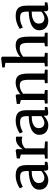

<svg xmlns="http://www.w3.org/2000/svg" viewBox="1234 -2093 870 3378"><g transform="rotate(-90 1669.0 -404.0)"><path d="M186.5 11Q142 11 104.5 -6.5Q67 -24 44 -59.5Q21 -95 21 -149Q21 -198.5 48.2 -233.5Q75.5 -268.5 122 -290Q168.5 -311.5 227 -322Q285.5 -332.5 349 -333.5V-369Q349 -412.5 339.5 -438Q330 -463.5 306.2 -474.8Q282.5 -486 238 -486Q180.5 -486 137.2 -468.2Q94 -450.5 69.5 -438L44 -489Q55 -499 88 -516.5Q121 -534 167.8 -548.5Q214.5 -563 266.5 -563Q336 -563 377.2 -542.8Q418.5 -522.5 436.2 -479.2Q454 -436 454 -367.5V-50.5L511.5 -50V-6.5Q500.5 -3.5 482.2 0Q464 3.5 443.5 6Q423 8.5 405.5 8.5Q378.5 8.5 367.2 0.2Q356 -8 356 -37.5V-70Q343.5 -56.5 319.5 -37.5Q295.5 -18.5 261.8 -3.8Q228 11 186.5 11ZM232.5 -58Q259 -58 291.5 -73.2Q324 -88.5 349 -110.5V-281.5Q277 -281.5 230.2 -265.5Q183.5 -249.5 160.8 -222.5Q138 -195.5 138 -161Q138 -125 150.2 -102.2Q162.5 -79.5 184 -68.8Q205.5 -58 232.5 -58Z M567.5 0V-47.5L639.5 -55.5V-472.5L569.5 -490.5V-543.5L708.5 -563H713L734.5 -546V-526L732 -437.5L734.5 -438Q739 -447.5 752.8 -467.2Q766.5 -487 789.8 -508.2Q813 -529.5 845 -544.5Q877 -559.5 917 -559.5Q931 -559.5 939.5 -558Q948 -556.5 953.5 -554.5V-443.5Q947.5 -448 932.2 -451.8Q917 -455.5 893.5 -455.5Q855 -455.5 827.5 -446Q800 -436.5 781 -423.5Q762 -410.5 748.5 -399.5V-56L869.5 -47V0Z M1152 11Q1107.5 11 1070 -6.5Q1032.5 -24 1009.5 -59.5Q986.5 -95 986.5 -149Q986.5 -198.5 1013.8 -233.5Q1041 -268.5 1087.5 -290Q1134 -311.5 1192.5 -322Q1251 -332.5 1314.5 -333.5V-369Q1314.5 -412.5 1305 -438Q1295.5 -463.5 1271.8 -474.8Q1248 -486 1203.5 -486Q1146 -486 1102.8 -468.2Q1059.5 -450.5 1035 -438L1009.5 -489Q1020.5 -499 1053.5 -516.5Q1086.5 -534 1133.2 -548.5Q1180 -563 1232 -563Q1301.5 -563 1342.8 -542.8Q1384 -522.5 1401.8 -479.2Q1419.5 -436 1419.5 -367.5V-50.5L1477 -50V-6.5Q1466 -3.5 1447.8 0Q1429.5 3.5 1409 6Q1388.5 8.5 1371 8.5Q1344 8.5 1332.8 0.2Q1321.5 -8 1321.5 -37.5V-70Q1309 -56.5 1285 -37.5Q1261 -18.5 1227.2 -3.8Q1193.5 11 1152 11ZM1198 -58Q1224.5 -58 1257 -73.2Q1289.5 -88.5 1314.5 -110.5V-281.5Q1242.5 -281.5 1195.8 -265.5Q1149 -249.5 1126.2 -222.5Q1103.5 -195.5 1103.5 -161Q1103.5 -125 1115.8 -102.2Q1128 -79.5 1149.5 -68.8Q1171 -58 1198 -58Z M1599 -57.5V-472.5L1529 -490.5V-543.5L1673 -563H1677.5L1698.5 -546V-504.5L1698 -479Q1719 -498.5 1752.2 -518Q1785.5 -537.5 1824.8 -550.5Q1864 -563.5 1903 -563.5Q1965 -563.5 2000.2 -539.8Q2035.5 -516 2050 -466.2Q2064.5 -416.5 2064.5 -338V-56.5L2132 -48.5V0H1894V-48.5L1954 -56.5V-337Q1954 -390 1946.2 -424.2Q1938.5 -458.5 1916.5 -475Q1894.5 -491.5 1853 -491.5Q1826.5 -491.5 1800 -482.8Q1773.5 -474 1750 -460.5Q1726.5 -447 1709 -433.5V-57.5L1775 -48.5V0H1536.5V-48.5Z M2251.5 -56.5V-745.5L2170.5 -756V-799L2334 -819H2337.5L2360.5 -803.5V-567L2356 -482.5Q2374 -499.5 2405.2 -518.5Q2436.5 -537.5 2475.5 -550.5Q2514.5 -563.5 2554.5 -563.5Q2617.5 -563.5 2652 -539.8Q2686.5 -516 2700 -465.5Q2713.5 -415 2713.5 -336.5V-57L2782.5 -48.5V0H2542.5V-48.5L2604 -57V-337Q2604 -390 2597 -424.2Q2590 -458.5 2568.8 -475Q2547.5 -491.5 2505 -491.5Q2479.5 -491.5 2453.2 -483Q2427 -474.5 2403.2 -461.2Q2379.5 -448 2361.5 -434V-57.5L2428 -48.5V0H2190V-48.5Z M2991.5 11Q2947 11 2909.5 -6.5Q2872 -24 2849 -59.5Q2826 -95 2826 -149Q2826 -198.5 2853.2 -233.5Q2880.5 -268.5 2927 -290Q2973.5 -311.5 3032 -322Q3090.5 -332.5 3154 -333.5V-369Q3154 -412.5 3144.5 -438Q3135 -463.5 3111.2 -474.8Q3087.5 -486 3043 -486Q2985.5 -486 2942.2 -468.2Q2899 -450.5 2874.5 -438L2849 -489Q2860 -499 2893 -516.5Q2926 -534 2972.8 -548.5Q3019.5 -563 3071.5 -563Q3141 -563 3182.2 -542.8Q3223.5 -522.5 3241.2 -479.2Q3259 -436 3259 -367.5V-50.5L3316.5 -50V-6.5Q3305.5 -3.5 3287.2 0Q3269 3.5 3248.5 6Q3228 8.5 3210.5 8.5Q3183.5 8.5 3172.2 0.2Q3161 -8 3161 -37.5V-70Q3148.5 -56.5 3124.5 -37.5Q3100.5 -18.5 3066.8 -3.8Q3033 11 2991.5 11ZM3037.5 -58Q3064 -58 3096.5 -73.2Q3129 -88.5 3154 -110.5V-281.5Q3082 -281.5 3035.2 -265.5Q2988.5 -249.5 2965.8 -222.5Q2943 -195.5 2943 -161Q2943 -125 2955.2 -102.2Q2967.5 -79.5 2989 -68.8Q3010.5 -58 3037.5 -58Z"/></g></svg>

Font: Merriweather 28pt Medium
Style: Regular
Weight: 500
Version: Version 2.100